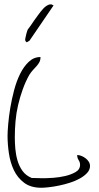

<svg xmlns="http://www.w3.org/2000/svg" viewBox="-20 -884 465 905"><path d="M15.6 -244.1Q15.6 -262.7 18.6 -297.9Q21.5 -333 28.3 -374.5Q35.2 -416 46.4 -458.5Q57.6 -501 74.7 -535.6Q91.8 -570.3 115.7 -592.8Q139.6 -615.2 170.9 -615.2Q170.9 -600.6 165.5 -590.8Q160.2 -581.1 152.3 -572.3Q144.5 -563.5 135.7 -554.2Q127 -544.9 118.2 -531.2Q100.6 -500 87.4 -463.4Q74.2 -426.8 65.4 -389.2Q56.6 -351.6 53.2 -313Q49.8 -274.4 49.8 -237.3Q49.8 -211.9 52.2 -183.1Q54.7 -154.3 62.5 -127.4Q70.3 -100.6 85.9 -78.6Q101.6 -56.6 129.9 -44.9H142.6Q151.4 -44.9 161.1 -44.4Q170.9 -43.9 179.7 -43.9H192.4Q204.1 -43.9 231.4 -45.9Q258.8 -47.9 286.6 -54.2Q314.5 -60.5 335.9 -72.8Q357.4 -85 357.4 -107.4Q357.4 -119.1 350.6 -129.4Q343.8 -139.6 343.8 -153.3Q353.5 -153.3 364.3 -148.9Q375 -144.5 383.8 -137.7Q392.6 -130.9 398.4 -121.6Q404.3 -112.3 404.3 -101.6Q404.3 -84 391.1 -69.3Q377.9 -54.7 356.9 -43Q335.9 -31.2 310.1 -22.9Q284.2 -14.6 258.3 -9.3Q232.4 -3.9 210.4 -1.5Q188.5 1 174.8 1Q125 1 93.8 -22.5Q62.5 -45.9 45.4 -82Q28.3 -118.2 22 -161.1Q15.6 -204.1 15.6 -244.1ZM119.1 -692.4 106.4 -684.6Q96.7 -689.5 99.1 -701.7Q101.6 -713.9 103.5 -721.7Q104.5 -724.6 106.4 -732.4Q108.4 -740.2 110.4 -744.1Q116.2 -751 124.5 -763.2Q132.8 -775.4 141.1 -787.6Q149.4 -799.8 157.7 -810.5Q166 -821.3 170.9 -828.1Q175.8 -834 181.2 -840.3Q186.5 -846.7 193.8 -852.5Q201.2 -858.4 208.5 -861.3Q215.8 -864.3 222.7 -863.3Q224.6 -862.3 227.5 -860.8Q230.5 -859.4 232.4 -858.4Z"/></svg>

Font: Waiting for the Sunrise
Style: Regular
Weight: 300
Version: Version 1.001 2001